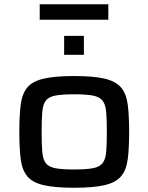

<svg xmlns="http://www.w3.org/2000/svg" viewBox="-20 -876 699 904"><path d="M329 8Q237 8 184.5 -4.5Q132 -17 108 -46.5Q84 -76 77.5 -127Q71 -178 71 -255Q71 -332 77.5 -383Q84 -434 108 -463.5Q132 -493 184.5 -505.5Q237 -518 329 -518Q421 -518 473.5 -505.5Q526 -493 550.5 -463.5Q575 -434 581.5 -383Q588 -332 588 -255Q588 -178 581.5 -127Q575 -76 550.5 -46.5Q526 -17 473.5 -4.5Q421 8 329 8ZM329 -78Q386 -78 417.5 -84Q449 -90 463 -108Q477 -126 480 -161Q483 -196 483 -255Q483 -313 480 -348.5Q477 -384 463 -402Q449 -420 417.5 -426Q386 -432 329 -432Q272 -432 240.5 -426Q209 -420 195.5 -402Q182 -384 179 -348.5Q176 -313 176 -255Q176 -196 179 -161Q182 -126 195.5 -108Q209 -90 240.5 -84Q272 -78 329 -78ZM282 -618V-707H375V-618ZM167 -783V-856H490V-783Z"/></svg>

Font: Saira Expanded Medium
Style: Regular
Weight: 500
Width: 7
Designer: Hector Gatti with collaboration of the Omnibus-Type team
Foundry: Omnibus-Type
Version: Version 1.100; ttfautohint (v1.8.3)